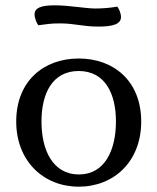

<svg xmlns="http://www.w3.org/2000/svg" viewBox="-20 -688 592 722"><path d="M276 14C408 14 511 -80 511 -231C511 -383 408 -468 276 -468C144 -468 41 -383 41 -231C41 -82 144 14 276 14ZM277 -32C178 -32 136 -124 136 -231C136 -338 178 -421 276 -421C375 -421 416 -336 416 -231C416 -125 375 -32 277 -32ZM205 -600C263 -600 289 -588 351 -588C406 -588 435 -598 435 -624C435 -637 428 -655 421 -663C392 -658 362 -656 339 -656C302 -656 241 -668 185 -668C134 -668 110 -658 110 -634C110 -619 118 -601 124 -593C159 -597 166 -600 205 -600Z"/></svg>

Font: Milonga
Style: Regular
Weight: 400
Designer: Pablo Impallari, Brenda Gallo, Rodrigo Fuenzalida
Foundry: Pablo Impallari, Brenda Gallo, Rodrigo Fuenzalida
Version: Version 1.000